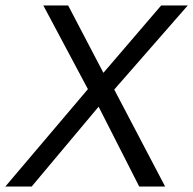

<svg xmlns="http://www.w3.org/2000/svg" viewBox="-58 -680 705 700"><path d="M544 0H449.5L301.5 -291L57.5 0H-38.5L262.5 -355L100 -660H190.5L319 -414.5L529.5 -660H626.5L358.5 -353.5Z"/></svg>

Font: Lucymar Sans
Style: Italic
Weight: 400
Italic angle: -10°
Foundry: The League of Moveable Type (original font) / Main changes by Cristiano Sobral with portions from Mirco Monsees
Version: Version 2.00;August 30, 2020;FontCreator 13.0.0.2681 64-bit